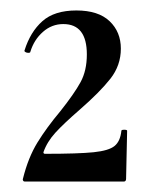

<svg xmlns="http://www.w3.org/2000/svg" viewBox="-20 -750 292 367"><path d="M95 -537Q122 -571 134 -593Q146 -615 146 -646Q146 -704 101 -704Q79 -704 62 -689Q45 -674 38 -651Q38 -649 34 -649Q31 -649 28.5 -650.5Q26 -652 27 -654Q38 -689 61 -709.5Q84 -730 126 -730Q168 -730 189.5 -709.5Q211 -689 211 -657Q211 -625 191 -599.5Q171 -574 132 -540Q102 -514 86 -496.5Q70 -479 63 -459Q63 -456 66 -456Q130 -456 159 -459Q188 -462 199 -471Q210 -480 212 -500Q212 -502 217.5 -502Q223 -502 223 -500L221 -408Q221 -406 220 -404.5Q219 -403 217 -403H27Q25 -403 24 -405Q23 -407 24 -409Q34 -449 51.5 -477.5Q69 -506 95 -537Z"/></svg>

Font: Cormorant Unicase SemiBold
Style: Regular
Weight: 600
Designer: Christian Thalmann (Catharsis Fonts)
Foundry: Catharsis Fonts
Version: Version 4.000